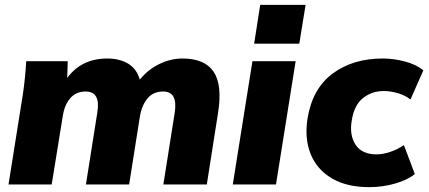

<svg xmlns="http://www.w3.org/2000/svg" viewBox="-20 -760 1766 791"><path d="M15 0 74 -370Q84 -437 88 -508H259L257 -439Q316 -519 422 -519Q472 -519 507.5 -498Q543 -477 556 -432Q589 -473 636 -496Q683 -519 732 -519Q823 -519 860 -464.5Q897 -410 878 -293L832 0H653L700 -297Q713 -383 652 -383Q612 -383 588 -355Q564 -327 556 -278L512 0H334L381 -297Q395 -383 333 -383Q293 -383 269 -355Q245 -327 238 -278L193 0Z M1027 -580 1052 -740H1239L1213 -580ZM939 0 1020 -508H1198L1117 0Z M1501 11Q1409 11 1347.5 -25Q1286 -61 1260 -125Q1234 -189 1247 -272Q1267 -395 1350.5 -457Q1434 -519 1557 -519Q1602 -519 1649 -506.5Q1696 -494 1724 -470L1671 -350Q1650 -367 1619.5 -376Q1589 -385 1561 -385Q1512 -385 1475.5 -356Q1439 -327 1429 -263Q1419 -203 1445 -163.5Q1471 -124 1532 -124Q1557 -124 1587 -134Q1617 -144 1644 -162L1689 -43Q1660 -19 1608.5 -4Q1557 11 1501 11Z"/></svg>

Font: Mulish Black
Style: Italic
Weight: 900
Italic angle: -9°
Designer: Vernon Adams
Foundry: Vernon Adams
Version: Version 3.603; ttfautohint (v1.8.3)